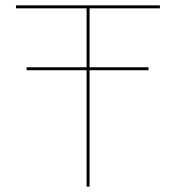

<svg xmlns="http://www.w3.org/2000/svg" viewBox="-20 -695 662 715"><path d="M79 -433.5H533V-444.5H79ZM302.5 0H313.5V-664H575.5V-675H39.5V-664H302.5Z"/></svg>

Font: Anybody SemiExpanded Thin
Style: Regular
Weight: 250
Width: 6
Version: Version 1.113;gftools[0.9.25]